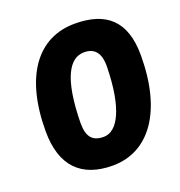

<svg xmlns="http://www.w3.org/2000/svg" viewBox="-126 -787 851 906"><g transform="rotate(-20 300.0 -334.5)"><path d="M288 11C473 11 590 -154 590 -433C590 -607 504 -680 347 -680C162 -680 45 -528 45 -249C45 -75 131 11 288 11ZM294 -131C239 -131 213 -159 213 -229C216 -456 270 -538 342 -538C396 -538 423 -505 421 -434C417 -231 365 -131 294 -131Z"/></g></svg>

Font: SN Pro Heavy
Style: Italic
Weight: 800
Italic angle: -9°
Designer: Tobias Whetton
Foundry: Supernotes
Version: Version 1.001;Glyphs 3.2 (3249)